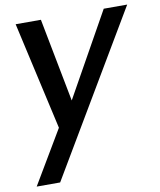

<svg xmlns="http://www.w3.org/2000/svg" viewBox="-89 -621 794 951"><g transform="rotate(-10 308.0 -146.0)"><path d="M55 -551H182L263 -131L498 -551H616L136 259H18L177 -9Z"/></g></svg>

Font: SVN-Poppins Medium
Style: Italic
Weight: 500
Italic angle: -10°
Designer: Ninad Kale (Devanagari), Jonny Pinhorn (Latin)
Foundry: Indian Type Foundry
Version: Version 3.002 2017; ttfautohint (v1.8.3)